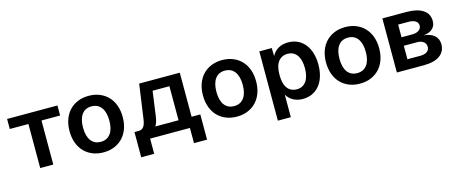

<svg xmlns="http://www.w3.org/2000/svg" viewBox="-42 -1113 4369 1831"><g transform="rotate(-15 2143.0 -198.0)"><path d="M225 0V-435H41V-534H538V-435H354V0Z M849 12Q789 12 740.5 -8Q692 -28 657.5 -64.5Q623 -101 604.5 -152.5Q586 -204 586 -267Q586 -330 604.5 -381.5Q623 -433 657.5 -469.5Q692 -506 740.5 -526Q789 -546 849 -546Q908 -546 956.5 -526Q1005 -506 1039.5 -469.5Q1074 -433 1092.5 -381.5Q1111 -330 1111 -267Q1111 -204 1092.5 -152.5Q1074 -101 1039.5 -64.5Q1005 -28 956.5 -8Q908 12 849 12ZM849 -92Q911 -92 945 -137.5Q979 -183 979 -267Q979 -350 945 -396Q911 -442 849 -442Q786 -442 752.5 -396Q719 -350 719 -267Q719 -183 752.5 -137.5Q786 -92 849 -92Z M1182 150V-99H1224Q1255 -99 1272.5 -121.5Q1290 -144 1297 -195L1345 -534H1746V-99H1832V150H1703V0H1310V150ZM1417 -189Q1409 -132 1388 -99H1617V-435H1451Z M2166 12Q2106 12 2057.5 -8Q2009 -28 1974.5 -64.5Q1940 -101 1921.5 -152.5Q1903 -204 1903 -267Q1903 -330 1921.5 -381.5Q1940 -433 1974.5 -469.5Q2009 -506 2057.5 -526Q2106 -546 2166 -546Q2225 -546 2273.5 -526Q2322 -506 2356.5 -469.5Q2391 -433 2409.5 -381.5Q2428 -330 2428 -267Q2428 -204 2409.5 -152.5Q2391 -101 2356.5 -64.5Q2322 -28 2273.5 -8Q2225 12 2166 12ZM2166 -92Q2228 -92 2262 -137.5Q2296 -183 2296 -267Q2296 -350 2262 -396Q2228 -442 2166 -442Q2103 -442 2069.5 -396Q2036 -350 2036 -267Q2036 -183 2069.5 -137.5Q2103 -92 2166 -92Z M2531 150V-534H2654L2656 -454Q2679 -499 2720.5 -522.5Q2762 -546 2816 -546Q2873 -546 2915.5 -524Q2958 -502 2986.5 -464Q3015 -426 3029 -375.5Q3043 -325 3043 -267Q3043 -209 3029 -158.5Q3015 -108 2986.5 -70Q2958 -32 2915 -10Q2872 12 2815 12Q2764 12 2722.5 -10.5Q2681 -33 2659 -73V150ZM2785 -92Q2844 -92 2877 -138Q2910 -184 2910 -267Q2910 -350 2877 -396Q2844 -442 2785 -442Q2726 -442 2692.5 -398.5Q2659 -355 2659 -267Q2659 -179 2692 -135.5Q2725 -92 2785 -92Z M3381 12Q3321 12 3272.5 -8Q3224 -28 3189.5 -64.5Q3155 -101 3136.5 -152.5Q3118 -204 3118 -267Q3118 -330 3136.5 -381.5Q3155 -433 3189.5 -469.5Q3224 -506 3272.5 -526Q3321 -546 3381 -546Q3440 -546 3488.5 -526Q3537 -506 3571.5 -469.5Q3606 -433 3624.5 -381.5Q3643 -330 3643 -267Q3643 -204 3624.5 -152.5Q3606 -101 3571.5 -64.5Q3537 -28 3488.5 -8Q3440 12 3381 12ZM3381 -92Q3443 -92 3477 -137.5Q3511 -183 3511 -267Q3511 -350 3477 -396Q3443 -442 3381 -442Q3318 -442 3284.5 -396Q3251 -350 3251 -267Q3251 -183 3284.5 -137.5Q3318 -92 3381 -92Z M3746 0V-534H3982Q4089 -534 4146.5 -496Q4204 -458 4204 -386Q4204 -338 4172 -309.5Q4140 -281 4083 -276Q4151 -271 4188.5 -238Q4226 -205 4226 -151Q4226 -79 4170.5 -39.5Q4115 0 4012 0ZM3876 -96H4005Q4047 -96 4070.5 -113.5Q4094 -131 4094 -160Q4094 -192 4070.5 -210.5Q4047 -229 4005 -229H3876ZM3876 -313H3980Q4023 -313 4047.5 -330.5Q4072 -348 4072 -377Q4072 -405 4047.5 -421.5Q4023 -438 3980 -438H3876Z"/></g></svg>

Font: Geist SemBd
Style: Regular
Weight: 400
Designer: Basement.studio, Andrés Briganti, Mateo Zaragoza
Foundry: Basement.studio, Vercel, Andrés Briganti, Guido Ferreyra, Mateo Zaragoza
Version: Version 1.401